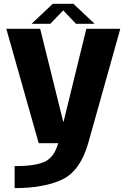

<svg xmlns="http://www.w3.org/2000/svg" viewBox="-20 -742 665 995"><path d="M180.6 0H437.2L603.4 -592.7H427.4L309.2 -110.6H307.8L188.2 -592.7H12.7ZM55.8 232.8Q209 232.8 302.5 188.1Q396 143.4 437.2 0L281.6 -0.4Q260.5 75 209.7 97Q159 119 55.8 119ZM143.7 -618.7H240.7L307.6 -688.3L373.8 -618.7H470.5L360.4 -722.3H253.4Z"/></svg>

Font: Anybody Thin
Style: Regular
Weight: 100
Designer: Tyler Finck
Foundry: Etcetera Type Company
Version: Version 1.114;gftools[0.9.25]